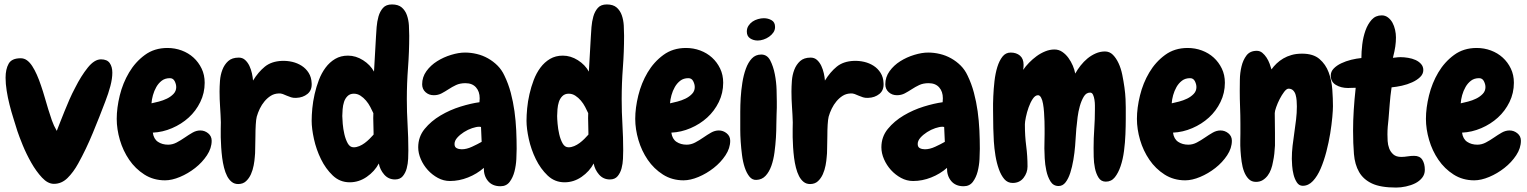

<svg xmlns="http://www.w3.org/2000/svg" viewBox="-20 -802 6818 857"><path d="M450.2 -349.6Q424.8 -282.2 394.5 -209Q364.3 -135.7 329.1 -72.3Q307.6 -33.2 281.2 -7.3Q254.9 18.6 220.7 18.6Q193.4 18.6 167.5 -9.3Q141.6 -37.1 119.6 -75.7Q97.7 -114.3 81.5 -153.8Q65.4 -193.4 57.6 -216.8Q49.8 -243.2 40 -273.4Q30.3 -303.7 22.5 -335Q14.6 -366.2 9.8 -397Q4.9 -427.7 4.9 -455.1Q4.9 -493.2 18.6 -517.6Q32.2 -542 72.3 -542Q87.9 -542 100.6 -532.7Q113.3 -523.4 124 -506.8Q134.8 -490.2 144.5 -468.3Q154.3 -446.3 163.1 -419.9Q171.9 -394.5 179.7 -367.2Q187.5 -339.8 195.3 -314.5Q203.1 -289.1 211.4 -265.1Q219.7 -241.2 233.4 -217.8Q240.2 -235.4 249 -257.8Q257.8 -280.3 268.1 -305.7Q278.3 -331.1 290 -357.9Q301.8 -384.8 315.4 -410.2Q341.8 -462.9 371.6 -500Q401.4 -537.1 430.7 -537.1Q458 -537.1 469.7 -520.5Q481.4 -503.9 481.4 -477.5Q481.4 -451.2 472.7 -418Q463.9 -384.8 450.2 -349.6Z M924.8 -173.8Q924.8 -140.6 903.8 -108.9Q882.8 -77.1 851.1 -52.2Q819.3 -27.3 783.2 -12.2Q747.1 2.9 716.8 2.9Q665 2.9 624.5 -22.9Q584 -48.8 556.6 -88.9Q529.3 -128.9 515.1 -177.2Q501 -225.6 501 -271.5Q501 -320.3 514.6 -376Q528.3 -431.6 556.2 -478.5Q584 -525.4 626.5 -556.6Q668.9 -587.9 727.5 -587.9Q760.7 -587.9 791 -576.7Q821.3 -565.4 843.8 -544.9Q866.2 -524.4 879.9 -496.1Q893.6 -467.8 893.6 -432.6Q893.6 -386.7 874 -346.7Q854.5 -306.6 822.3 -277.3Q790 -248 748 -230Q706.1 -211.9 662.1 -210Q666 -181.6 685.1 -168.9Q704.1 -156.2 730.5 -156.2Q750 -156.2 768.6 -166Q787.1 -175.8 804.7 -188Q822.3 -200.2 839.4 -210Q856.4 -219.7 874 -219.7Q893.6 -219.7 909.2 -207Q924.8 -194.3 924.8 -173.8ZM766.6 -413.1Q766.6 -425.8 759.8 -439.5Q752.9 -453.1 738.3 -453.1Q716.8 -453.1 702.1 -441.9Q687.5 -430.7 677.7 -413.6Q668 -396.5 662.6 -377Q657.2 -357.4 656.2 -340.8Q669.9 -343.8 689 -348.6Q708 -353.5 725.1 -361.8Q742.2 -370.1 754.4 -382.8Q766.6 -395.5 766.6 -413.1Z M1302.7 -365.2Q1289.1 -364.3 1279.3 -367.7Q1269.5 -371.1 1259.8 -375Q1251 -378.9 1242.2 -382.3Q1233.4 -385.7 1222.7 -384.8Q1203.1 -383.8 1188 -374Q1172.9 -364.3 1160.6 -349.6Q1148.4 -335 1139.6 -316.9Q1130.9 -298.8 1126 -281.2Q1123 -269.5 1121.6 -245.6Q1120.1 -221.7 1120.1 -194.3Q1119.1 -166 1119.1 -140.6Q1119.1 -115.2 1117.2 -100.6Q1116.2 -85 1112.3 -64Q1108.4 -43 1100.1 -24.4Q1091.8 -5.9 1078.1 6.8Q1064.5 19.5 1043 19.5Q1026.4 19.5 1014.2 9.8Q1002 0 993.7 -16.1Q985.4 -32.2 980 -53.7Q974.6 -75.2 971.7 -97.7Q968.8 -121.1 967.3 -144.5Q965.8 -168 965.3 -189Q964.8 -210 965.3 -227.5Q965.8 -245.1 965.8 -255.9Q964.8 -290 962.4 -324.7Q960 -359.4 960 -393.6Q960 -415 961.9 -441.4Q963.9 -467.8 972.7 -490.7Q981.4 -513.7 998.5 -529.3Q1015.6 -544.9 1045.9 -544.9Q1062.5 -544.9 1074.2 -534.2Q1085.9 -523.4 1093.3 -507.8Q1100.6 -492.2 1104.5 -474.6Q1108.4 -457 1109.4 -442.4Q1132.8 -480.5 1162.1 -504.4Q1191.4 -528.3 1238.3 -530.3Q1261.7 -531.2 1284.7 -525.9Q1307.6 -520.5 1326.7 -508.3Q1345.7 -496.1 1357.9 -476.6Q1370.1 -457 1371.1 -430.7Q1373 -399.4 1352.5 -382.8Q1332 -366.2 1302.7 -365.2Z M1806.6 -642.6Q1806.6 -571.3 1801.3 -501Q1795.9 -430.7 1795.9 -359.4Q1795.9 -301.8 1799.3 -245.1Q1802.7 -188.5 1802.7 -130.9Q1802.7 -115.2 1801.8 -93.3Q1800.8 -71.3 1795.4 -50.8Q1790 -30.3 1777.8 -15.6Q1765.6 -1 1743.2 -1Q1713.9 -1 1694.8 -22.9Q1675.8 -44.9 1670.9 -72.3Q1652.3 -37.1 1617.2 -12.7Q1582 11.7 1541 11.7Q1497.1 11.7 1465.3 -18.6Q1433.6 -48.8 1412.6 -91.8Q1391.6 -134.8 1381.3 -181.6Q1371.1 -228.5 1371.1 -262.7Q1371.1 -287.1 1374 -318.4Q1377 -349.6 1384.3 -381.8Q1391.6 -414.1 1403.3 -444.8Q1415 -475.6 1433.1 -500Q1451.2 -524.4 1476.1 -539.1Q1501 -553.7 1533.2 -553.7Q1568.4 -553.7 1600.6 -533.2Q1632.8 -512.7 1649.4 -482.4L1658.2 -637.7Q1659.2 -656.2 1661.1 -681.2Q1663.1 -706.1 1669.4 -728.5Q1675.8 -751 1689.5 -766.6Q1703.1 -782.2 1729.5 -782.2Q1757.8 -782.2 1773.4 -768.6Q1789.1 -754.9 1796.4 -733.9Q1803.7 -712.9 1805.2 -688.5Q1806.6 -664.1 1806.6 -642.6ZM1647.5 -209Q1647.5 -231.4 1646.5 -252.9Q1645.5 -274.4 1646.5 -296.9Q1640.6 -309.6 1632.8 -324.7Q1625 -339.8 1613.8 -353Q1602.5 -366.2 1588.9 -375Q1575.2 -383.8 1559.6 -383.8Q1542 -383.8 1531.2 -373Q1520.5 -362.3 1515.6 -347.2Q1510.7 -332 1509.3 -314.5Q1507.8 -296.9 1507.8 -284.2Q1507.8 -272.5 1509.8 -249.5Q1511.7 -226.6 1517.1 -203.1Q1522.5 -179.7 1532.2 -162.1Q1542 -144.5 1558.6 -144.5Q1571.3 -144.5 1584 -149.9Q1596.7 -155.3 1607.9 -163.6Q1619.1 -171.9 1629.4 -182.1Q1639.6 -192.4 1647.5 -201.2Z M2286.1 -137.7Q2286.1 -120.1 2284.7 -91.8Q2283.2 -63.5 2276.4 -36.6Q2269.5 -9.8 2254.9 9.8Q2240.2 29.3 2213.9 29.3Q2177.7 29.3 2158.2 5.9Q2138.7 -17.6 2139.6 -52.7Q2108.4 -25.4 2068.8 -9.8Q2029.3 5.9 1988.3 5.9Q1960 5.9 1934.6 -7.8Q1909.2 -21.5 1889.6 -43Q1870.1 -64.5 1858.4 -91.3Q1846.7 -118.2 1846.7 -144.5Q1846.7 -191.4 1875.5 -226.6Q1904.3 -261.7 1946.3 -286.6Q1988.3 -311.5 2035.6 -326.2Q2083 -340.8 2120.1 -345.7Q2120.1 -350.6 2120.6 -354.5Q2121.1 -358.4 2121.1 -363.3Q2121.1 -393.6 2104.5 -412.1Q2087.9 -430.7 2057.6 -430.7Q2033.2 -430.7 2015.6 -422.4Q1998 -414.1 1982.4 -403.8Q1966.8 -393.6 1951.2 -385.3Q1935.5 -377 1916 -377Q1894.5 -377 1879.4 -390.6Q1864.3 -404.3 1864.3 -425.8Q1864.3 -458 1883.3 -484.4Q1902.3 -510.7 1931.2 -528.8Q1960 -546.9 1993.7 -557.1Q2027.3 -567.4 2055.7 -567.4Q2082 -567.4 2108.4 -561Q2134.8 -554.7 2158.2 -541.5Q2181.6 -528.3 2200.7 -509.3Q2219.7 -490.2 2231.4 -464.8Q2249 -428.7 2259.8 -388.2Q2270.5 -347.7 2276.4 -305.2Q2282.2 -262.7 2284.2 -220.2Q2286.1 -177.7 2286.1 -137.7ZM2129.9 -168.9 2127 -235.4Q2125 -235.4 2123 -235.8Q2121.1 -236.3 2119.1 -236.3Q2106.4 -236.3 2087.4 -230Q2068.4 -223.6 2050.8 -212.4Q2033.2 -201.2 2021 -187.5Q2008.8 -173.8 2008.8 -159.2Q2008.8 -145.5 2018.6 -140.6Q2028.3 -135.7 2041 -135.7Q2062.5 -135.7 2086.9 -147Q2111.3 -158.2 2129.9 -168.9Z M2765.6 -642.6Q2765.6 -571.3 2760.3 -501Q2754.9 -430.7 2754.9 -359.4Q2754.9 -301.8 2758.3 -245.1Q2761.7 -188.5 2761.7 -130.9Q2761.7 -115.2 2760.7 -93.3Q2759.8 -71.3 2754.4 -50.8Q2749 -30.3 2736.8 -15.6Q2724.6 -1 2702.1 -1Q2672.9 -1 2653.8 -22.9Q2634.8 -44.9 2629.9 -72.3Q2611.3 -37.1 2576.2 -12.7Q2541 11.7 2500 11.7Q2456.1 11.7 2424.3 -18.6Q2392.6 -48.8 2371.6 -91.8Q2350.6 -134.8 2340.3 -181.6Q2330.1 -228.5 2330.1 -262.7Q2330.1 -287.1 2333 -318.4Q2335.9 -349.6 2343.3 -381.8Q2350.6 -414.1 2362.3 -444.8Q2374 -475.6 2392.1 -500Q2410.2 -524.4 2435.1 -539.1Q2460 -553.7 2492.2 -553.7Q2527.3 -553.7 2559.6 -533.2Q2591.8 -512.7 2608.4 -482.4L2617.2 -637.7Q2618.2 -656.2 2620.1 -681.2Q2622.1 -706.1 2628.4 -728.5Q2634.8 -751 2648.4 -766.6Q2662.1 -782.2 2688.5 -782.2Q2716.8 -782.2 2732.4 -768.6Q2748 -754.9 2755.4 -733.9Q2762.7 -712.9 2764.2 -688.5Q2765.6 -664.1 2765.6 -642.6ZM2606.4 -209Q2606.4 -231.4 2605.5 -252.9Q2604.5 -274.4 2605.5 -296.9Q2599.6 -309.6 2591.8 -324.7Q2584 -339.8 2572.8 -353Q2561.5 -366.2 2547.9 -375Q2534.2 -383.8 2518.6 -383.8Q2501 -383.8 2490.2 -373Q2479.5 -362.3 2474.6 -347.2Q2469.7 -332 2468.3 -314.5Q2466.8 -296.9 2466.8 -284.2Q2466.8 -272.5 2468.8 -249.5Q2470.7 -226.6 2476.1 -203.1Q2481.4 -179.7 2491.2 -162.1Q2501 -144.5 2517.6 -144.5Q2530.3 -144.5 2543 -149.9Q2555.7 -155.3 2566.9 -163.6Q2578.1 -171.9 2588.4 -182.1Q2598.6 -192.4 2606.4 -201.2Z M3239.3 -173.8Q3239.3 -140.6 3218.3 -108.9Q3197.3 -77.1 3165.5 -52.2Q3133.8 -27.3 3097.7 -12.2Q3061.5 2.9 3031.2 2.9Q2979.5 2.9 2939 -22.9Q2898.4 -48.8 2871.1 -88.9Q2843.8 -128.9 2829.6 -177.2Q2815.4 -225.6 2815.4 -271.5Q2815.4 -320.3 2829.1 -376Q2842.8 -431.6 2870.6 -478.5Q2898.4 -525.4 2940.9 -556.6Q2983.4 -587.9 3042 -587.9Q3075.2 -587.9 3105.5 -576.7Q3135.7 -565.4 3158.2 -544.9Q3180.7 -524.4 3194.3 -496.1Q3208 -467.8 3208 -432.6Q3208 -386.7 3188.5 -346.7Q3168.9 -306.6 3136.7 -277.3Q3104.5 -248 3062.5 -230Q3020.5 -211.9 2976.6 -210Q2980.5 -181.6 2999.5 -168.9Q3018.6 -156.2 3044.9 -156.2Q3064.5 -156.2 3083 -166Q3101.6 -175.8 3119.1 -188Q3136.7 -200.2 3153.8 -210Q3170.9 -219.7 3188.5 -219.7Q3208 -219.7 3223.6 -207Q3239.3 -194.3 3239.3 -173.8ZM3081.1 -413.1Q3081.1 -425.8 3074.2 -439.5Q3067.4 -453.1 3052.7 -453.1Q3031.2 -453.1 3016.6 -441.9Q3002 -430.7 2992.2 -413.6Q2982.4 -396.5 2977.1 -377Q2971.7 -357.4 2970.7 -340.8Q2984.4 -343.8 3003.4 -348.6Q3022.5 -353.5 3039.6 -361.8Q3056.6 -370.1 3068.8 -382.8Q3081.1 -395.5 3081.1 -413.1Z M3439.5 -681.6Q3439.5 -668 3432.1 -657.2Q3424.8 -646.5 3413.1 -638.2Q3401.4 -629.9 3387.7 -625.5Q3374 -621.1 3362.3 -621.1Q3342.8 -621.1 3328.1 -630.9Q3313.5 -640.6 3313.5 -661.1Q3313.5 -675.8 3320.8 -687Q3328.1 -698.2 3338.9 -705.6Q3349.6 -712.9 3363.3 -716.8Q3377 -720.7 3389.6 -720.7Q3408.2 -720.7 3423.8 -711.9Q3439.5 -703.1 3439.5 -681.6ZM3447.3 -349.6Q3447.3 -335.9 3447.3 -320.8Q3447.3 -305.7 3446.3 -292Q3445.3 -275.4 3445.3 -247.6Q3445.3 -219.7 3443.4 -187.5Q3441.4 -155.3 3437 -122.1Q3432.6 -88.9 3422.9 -61.5Q3413.1 -34.2 3397 -17.1Q3380.9 0 3356.4 1Q3337.9 2 3325.2 -13.7Q3312.5 -29.3 3304.2 -54.2Q3295.9 -79.1 3292 -109.9Q3288.1 -140.6 3286.1 -169.4Q3284.2 -198.2 3284.2 -222.7Q3284.2 -247.1 3284.2 -258.8Q3284.2 -274.4 3284.2 -303.2Q3284.2 -332 3286.1 -365.2Q3288.1 -398.4 3293.5 -432.6Q3298.8 -466.8 3309.1 -495.1Q3319.3 -523.4 3335.9 -541Q3352.5 -558.6 3377.9 -558.6Q3404.3 -558.6 3418 -532.2Q3431.6 -505.9 3438.5 -470.7Q3445.3 -435.5 3446.3 -400.9Q3447.3 -366.2 3447.3 -349.6Z M3855.5 -365.2Q3841.8 -364.3 3832 -367.7Q3822.3 -371.1 3812.5 -375Q3803.7 -378.9 3794.9 -382.3Q3786.1 -385.7 3775.4 -384.8Q3755.9 -383.8 3740.7 -374Q3725.6 -364.3 3713.4 -349.6Q3701.2 -335 3692.4 -316.9Q3683.6 -298.8 3678.7 -281.2Q3675.8 -269.5 3674.3 -245.6Q3672.9 -221.7 3672.9 -194.3Q3671.9 -166 3671.9 -140.6Q3671.9 -115.2 3669.9 -100.6Q3668.9 -85 3665 -64Q3661.1 -43 3652.8 -24.4Q3644.5 -5.9 3630.9 6.8Q3617.2 19.5 3595.7 19.5Q3579.1 19.5 3566.9 9.8Q3554.7 0 3546.4 -16.1Q3538.1 -32.2 3532.7 -53.7Q3527.3 -75.2 3524.4 -97.7Q3521.5 -121.1 3520 -144.5Q3518.6 -168 3518.1 -189Q3517.6 -210 3518.1 -227.5Q3518.6 -245.1 3518.6 -255.9Q3517.6 -290 3515.1 -324.7Q3512.7 -359.4 3512.7 -393.6Q3512.7 -415 3514.6 -441.4Q3516.6 -467.8 3525.4 -490.7Q3534.2 -513.7 3551.3 -529.3Q3568.4 -544.9 3598.6 -544.9Q3615.2 -544.9 3627 -534.2Q3638.7 -523.4 3646 -507.8Q3653.3 -492.2 3657.2 -474.6Q3661.1 -457 3662.1 -442.4Q3685.5 -480.5 3714.8 -504.4Q3744.1 -528.3 3791 -530.3Q3814.5 -531.2 3837.4 -525.9Q3860.4 -520.5 3879.4 -508.3Q3898.4 -496.1 3910.6 -476.6Q3922.9 -457 3923.8 -430.7Q3925.8 -399.4 3905.3 -382.8Q3884.8 -366.2 3855.5 -365.2Z M4353.5 -137.7Q4353.5 -120.1 4352.1 -91.8Q4350.6 -63.5 4343.8 -36.6Q4336.9 -9.8 4322.3 9.8Q4307.6 29.3 4281.2 29.3Q4245.1 29.3 4225.6 5.9Q4206.1 -17.6 4207 -52.7Q4175.8 -25.4 4136.2 -9.8Q4096.7 5.9 4055.7 5.9Q4027.3 5.9 4002 -7.8Q3976.6 -21.5 3957 -43Q3937.5 -64.5 3925.8 -91.3Q3914.1 -118.2 3914.1 -144.5Q3914.1 -191.4 3942.9 -226.6Q3971.7 -261.7 4013.7 -286.6Q4055.7 -311.5 4103 -326.2Q4150.4 -340.8 4187.5 -345.7Q4187.5 -350.6 4188 -354.5Q4188.5 -358.4 4188.5 -363.3Q4188.5 -393.6 4171.9 -412.1Q4155.3 -430.7 4125 -430.7Q4100.6 -430.7 4083 -422.4Q4065.4 -414.1 4049.8 -403.8Q4034.2 -393.6 4018.6 -385.3Q4002.9 -377 3983.4 -377Q3961.9 -377 3946.8 -390.6Q3931.6 -404.3 3931.6 -425.8Q3931.6 -458 3950.7 -484.4Q3969.7 -510.7 3998.5 -528.8Q4027.3 -546.9 4061 -557.1Q4094.7 -567.4 4123 -567.4Q4149.4 -567.4 4175.8 -561Q4202.1 -554.7 4225.6 -541.5Q4249 -528.3 4268.1 -509.3Q4287.1 -490.2 4298.8 -464.8Q4316.4 -428.7 4327.1 -388.2Q4337.9 -347.7 4343.8 -305.2Q4349.6 -262.7 4351.6 -220.2Q4353.5 -177.7 4353.5 -137.7ZM4197.3 -168.9 4194.3 -235.4Q4192.4 -235.4 4190.4 -235.8Q4188.5 -236.3 4186.5 -236.3Q4173.8 -236.3 4154.8 -230Q4135.7 -223.6 4118.2 -212.4Q4100.6 -201.2 4088.4 -187.5Q4076.2 -173.8 4076.2 -159.2Q4076.2 -145.5 4085.9 -140.6Q4095.7 -135.7 4108.4 -135.7Q4129.9 -135.7 4154.3 -147Q4178.7 -158.2 4197.3 -168.9Z M5004.9 -322.3Q5004.9 -303.7 5004.9 -272Q5004.9 -240.2 5003.4 -203.1Q5002 -166 4997.1 -128.4Q4992.2 -90.8 4981.9 -60.5Q4971.7 -30.3 4956.1 -10.7Q4940.4 8.8 4916 8.8Q4894.5 8.8 4883.3 -9.3Q4872.1 -27.3 4867.2 -51.8Q4862.3 -76.2 4861.8 -101.6Q4861.3 -127 4861.3 -141.6Q4861.3 -185.5 4864.3 -227.5Q4867.2 -269.5 4867.2 -313.5Q4867.2 -318.4 4867.2 -331.1Q4867.2 -343.8 4865.2 -356.4Q4863.3 -369.1 4858.9 -378.9Q4854.5 -388.7 4845.7 -388.7Q4828.1 -388.7 4817.4 -370.6Q4806.6 -352.5 4799.8 -328.1Q4793 -303.7 4790 -279.8Q4787.1 -255.9 4786.1 -244.1Q4784.2 -231.4 4782.7 -206.1Q4781.2 -180.7 4778.8 -150.4Q4776.4 -120.1 4771 -88.4Q4765.6 -56.6 4757.3 -30.8Q4749 -4.9 4736.3 11.7Q4723.6 28.3 4705.1 28.3Q4681.6 28.3 4668.9 7.8Q4656.2 -12.7 4650.4 -40Q4644.5 -67.4 4643.1 -95.7Q4641.6 -124 4641.6 -139.6Q4641.6 -156.2 4642.1 -171.9Q4642.6 -187.5 4642.6 -204.1Q4642.6 -210.9 4642.6 -226.6Q4642.6 -242.2 4642.1 -261.2Q4641.6 -280.3 4640.1 -300.8Q4638.7 -321.3 4635.7 -338.4Q4632.8 -355.5 4627 -366.2Q4621.1 -377 4613.3 -377Q4600.6 -377 4589.8 -360.8Q4579.1 -344.7 4571.3 -322.8Q4563.5 -300.8 4559.1 -279.3Q4554.7 -257.8 4554.7 -248V-242.2Q4554.7 -195.3 4560.5 -150.4Q4566.4 -105.5 4566.4 -58.6Q4566.4 -31.2 4548.8 -8.3Q4531.2 14.6 4500 14.6Q4477.5 14.6 4462.9 -2.4Q4448.2 -19.5 4438.5 -46.9Q4428.7 -74.2 4423.3 -106.9Q4418 -139.6 4416 -171.4Q4414.1 -203.1 4413.6 -229Q4413.1 -254.9 4413.1 -267.6Q4413.1 -282.2 4412.6 -310.5Q4412.1 -338.9 4413.6 -372.1Q4415 -405.3 4418.9 -439.9Q4422.9 -474.6 4431.6 -502.9Q4440.4 -531.2 4454.6 -549.3Q4468.8 -567.4 4491.2 -567.4Q4516.6 -567.4 4532.7 -553.7Q4548.8 -540 4548.8 -512.7Q4548.8 -506.8 4548.3 -501Q4547.9 -495.1 4546.9 -490.2Q4557.6 -505.9 4573.2 -522Q4588.9 -538.1 4606.9 -551.3Q4625 -564.5 4645.5 -572.8Q4666 -581.1 4686.5 -581.1Q4706.1 -581.1 4721.7 -570.3Q4737.3 -559.6 4749 -543.5Q4760.7 -527.3 4768.6 -508.8Q4776.4 -490.2 4779.3 -473.6Q4789.1 -491.2 4803.2 -509.3Q4817.4 -527.3 4834 -541Q4850.6 -554.7 4870.6 -563.5Q4890.6 -572.3 4912.1 -572.3Q4932.6 -572.3 4947.3 -557.6Q4961.9 -543 4972.7 -520Q4983.4 -497.1 4989.3 -468.3Q4995.1 -439.5 4999 -411.6Q5002.9 -383.8 5003.9 -359.9Q5004.9 -335.9 5004.9 -322.3Z M5478.5 -173.8Q5478.5 -140.6 5457.5 -108.9Q5436.5 -77.1 5404.8 -52.2Q5373 -27.3 5336.9 -12.2Q5300.8 2.9 5270.5 2.9Q5218.8 2.9 5178.2 -22.9Q5137.7 -48.8 5110.4 -88.9Q5083 -128.9 5068.8 -177.2Q5054.7 -225.6 5054.7 -271.5Q5054.7 -320.3 5068.4 -376Q5082 -431.6 5109.9 -478.5Q5137.7 -525.4 5180.2 -556.6Q5222.7 -587.9 5281.2 -587.9Q5314.5 -587.9 5344.7 -576.7Q5375 -565.4 5397.5 -544.9Q5419.9 -524.4 5433.6 -496.1Q5447.3 -467.8 5447.3 -432.6Q5447.3 -386.7 5427.7 -346.7Q5408.2 -306.6 5376 -277.3Q5343.8 -248 5301.8 -230Q5259.8 -211.9 5215.8 -210Q5219.7 -181.6 5238.8 -168.9Q5257.8 -156.2 5284.2 -156.2Q5303.7 -156.2 5322.3 -166Q5340.8 -175.8 5358.4 -188Q5376 -200.2 5393.1 -210Q5410.2 -219.7 5427.7 -219.7Q5447.3 -219.7 5462.9 -207Q5478.5 -194.3 5478.5 -173.8ZM5320.3 -413.1Q5320.3 -425.8 5313.5 -439.5Q5306.6 -453.1 5292 -453.1Q5270.5 -453.1 5255.9 -441.9Q5241.2 -430.7 5231.4 -413.6Q5221.7 -396.5 5216.3 -377Q5210.9 -357.4 5210 -340.8Q5223.6 -343.8 5242.7 -348.6Q5261.7 -353.5 5278.8 -361.8Q5295.9 -370.1 5308.1 -382.8Q5320.3 -395.5 5320.3 -413.1Z M5794.9 27.3Q5778.3 27.3 5768.6 12.2Q5758.8 -2.9 5753.9 -22.5Q5749 -42 5747.6 -62Q5746.1 -82 5746.1 -92.8Q5746.1 -122.1 5749.5 -151.4Q5752.9 -180.7 5757.3 -210Q5761.7 -239.3 5765.1 -268.6Q5768.6 -297.9 5768.6 -327.1Q5768.6 -338.9 5767.6 -352.5Q5766.6 -366.2 5763.2 -378.4Q5759.8 -390.6 5752 -398.4Q5744.1 -406.2 5731.4 -406.2Q5722.7 -406.2 5711.9 -392.1Q5701.2 -377.9 5691.9 -359.9Q5682.6 -341.8 5676.3 -323.7Q5669.9 -305.7 5669.9 -296.9Q5669.9 -275.4 5670.4 -253.4Q5670.9 -231.4 5670.9 -209V-152.3Q5669.9 -134.8 5668 -116.2Q5666 -97.7 5662.1 -80.1Q5659.2 -62.5 5653.3 -46.4Q5647.5 -30.3 5638.2 -18.1Q5628.9 -5.9 5616.2 2Q5603.5 9.8 5585.9 9.8Q5566.4 9.8 5553.7 -2.9Q5541 -15.6 5533.2 -35.6Q5525.4 -55.7 5522 -80.6Q5518.6 -105.5 5517.1 -129.4Q5515.6 -153.3 5516.1 -173.3Q5516.6 -193.4 5516.6 -205.1V-251Q5516.6 -288.1 5515.1 -324.2Q5513.7 -360.4 5513.7 -396.5Q5513.7 -416 5514.2 -446.3Q5514.6 -476.6 5521.5 -505.4Q5528.3 -534.2 5543.9 -554.7Q5559.6 -575.2 5589.8 -575.2Q5603.5 -575.2 5614.3 -566.4Q5625 -557.6 5633.3 -544.9Q5641.6 -532.2 5647 -517.6Q5652.3 -502.9 5655.3 -492.2Q5665 -505.9 5678.2 -518.6Q5691.4 -531.2 5708 -541Q5724.6 -550.8 5745.1 -556.6Q5765.6 -562.5 5792 -562.5Q5841.8 -562.5 5869.6 -538.6Q5897.5 -514.6 5910.6 -479Q5923.8 -443.4 5926.8 -402.3Q5929.7 -361.3 5929.7 -328.1Q5929.7 -311.5 5926.8 -278.8Q5923.8 -246.1 5917.5 -206.5Q5911.1 -167 5900.4 -125.5Q5889.6 -84 5875 -49.8Q5860.4 -15.6 5840.3 5.9Q5820.3 27.3 5794.9 27.3Z M6211.9 35.2Q6142.6 35.2 6104 17.1Q6065.4 -1 6046.4 -34.2Q6027.3 -67.4 6023.4 -114.3Q6019.5 -161.1 6019.5 -218.8Q6019.5 -264.6 6022.5 -311Q6025.4 -357.4 6031.2 -410.2Q6017.6 -410.2 6009.8 -409.7Q6002 -409.2 5997.1 -409.2Q5965.8 -409.2 5942.9 -422.9Q5919.9 -436.5 5919.9 -464.8Q5919.9 -482.4 5933.1 -496.1Q5946.3 -509.8 5966.8 -519.5Q5987.3 -529.3 6011.2 -535.2Q6035.2 -541 6056.6 -543Q6056.6 -570.3 6060.5 -603.5Q6064.5 -636.7 6074.7 -665.5Q6085 -694.3 6102.5 -713.9Q6120.1 -733.4 6147.5 -733.4Q6163.1 -733.4 6175.3 -724.1Q6187.5 -714.8 6195.3 -700.7Q6203.1 -686.5 6207 -668.9Q6210.9 -651.4 6210.9 -634.8Q6210.9 -615.2 6208 -594.7Q6205.1 -574.2 6197.3 -543.9Q6213.9 -545.9 6219.7 -546.4Q6225.6 -546.9 6230.5 -546.9Q6247.1 -546.9 6265.1 -543.9Q6283.2 -541 6298.3 -534.2Q6313.5 -527.3 6323.2 -516.1Q6333 -504.9 6333 -489.3Q6333 -471.7 6318.8 -458Q6304.7 -444.3 6283.2 -434.6Q6261.7 -424.8 6237.3 -419.4Q6212.9 -414.1 6191.4 -412.1Q6185.5 -372.1 6183.1 -338.4Q6180.7 -304.7 6177.7 -270.5Q6175.8 -253.9 6174.3 -236.8Q6172.9 -219.7 6172.9 -202.1Q6172.9 -189.5 6173.8 -172.4Q6174.8 -155.3 6180.7 -139.6Q6186.5 -124 6199.2 -112.8Q6211.9 -101.6 6234.4 -101.6Q6248 -101.6 6262.7 -104Q6277.3 -106.4 6292 -106.4Q6317.4 -106.4 6328.6 -88.9Q6339.8 -71.3 6339.8 -43.9Q6339.8 -23.4 6327.6 -8.3Q6315.4 6.8 6296.9 16.1Q6278.3 25.4 6255.4 30.3Q6232.4 35.2 6211.9 35.2Z M6768.6 -173.8Q6768.6 -140.6 6747.6 -108.9Q6726.6 -77.1 6694.8 -52.2Q6663.1 -27.3 6627 -12.2Q6590.8 2.9 6560.5 2.9Q6508.8 2.9 6468.3 -22.9Q6427.7 -48.8 6400.4 -88.9Q6373 -128.9 6358.9 -177.2Q6344.7 -225.6 6344.7 -271.5Q6344.7 -320.3 6358.4 -376Q6372.1 -431.6 6399.9 -478.5Q6427.7 -525.4 6470.2 -556.6Q6512.7 -587.9 6571.3 -587.9Q6604.5 -587.9 6634.8 -576.7Q6665 -565.4 6687.5 -544.9Q6710 -524.4 6723.6 -496.1Q6737.3 -467.8 6737.3 -432.6Q6737.3 -386.7 6717.8 -346.7Q6698.2 -306.6 6666 -277.3Q6633.8 -248 6591.8 -230Q6549.8 -211.9 6505.9 -210Q6509.8 -181.6 6528.8 -168.9Q6547.9 -156.2 6574.2 -156.2Q6593.8 -156.2 6612.3 -166Q6630.9 -175.8 6648.4 -188Q6666 -200.2 6683.1 -210Q6700.2 -219.7 6717.8 -219.7Q6737.3 -219.7 6752.9 -207Q6768.6 -194.3 6768.6 -173.8ZM6610.4 -413.1Q6610.4 -425.8 6603.5 -439.5Q6596.7 -453.1 6582 -453.1Q6560.5 -453.1 6545.9 -441.9Q6531.2 -430.7 6521.5 -413.6Q6511.7 -396.5 6506.3 -377Q6501 -357.4 6500 -340.8Q6513.7 -343.8 6532.7 -348.6Q6551.8 -353.5 6568.8 -361.8Q6585.9 -370.1 6598.1 -382.8Q6610.4 -395.5 6610.4 -413.1Z"/></svg>

Font: Chewy
Style: Regular
Weight: 400
Version: Version 1.001